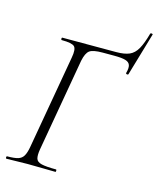

<svg xmlns="http://www.w3.org/2000/svg" viewBox="-113 -834 751 913"><g transform="rotate(15 262.5 -377.0)"><path d="M7 0Q3 0 3 -6Q3 -12 7 -12Q42 -12 60 -17.5Q78 -23 87 -38.5Q96 -54 101 -82L182 -545Q190 -588 177.5 -600.5Q165 -613 115 -613Q111 -613 111 -619Q111 -625 115 -625H379Q420 -625 444 -635.5Q468 -646 483.5 -673.5Q499 -701 513 -752Q515 -755 520.5 -754Q526 -753 525 -750L463 -539Q462 -535 456 -536Q450 -537 451 -542Q458 -567 453.5 -581Q449 -595 430.5 -600.5Q412 -606 375 -606H318Q270 -606 253.5 -593.5Q237 -581 229 -542L149 -84Q144 -54 148.5 -38.5Q153 -23 176 -17.5Q199 -12 247 -12Q250 -12 250 -6Q250 0 247 0Q217 0 184 -1Q151 -2 111 -2Q81 -2 54 -1Q27 0 7 0Z"/></g></svg>

Font: Cormorant Infant Light
Style: Italic
Weight: 300
Italic angle: -10°
Designer: Christian Thalmann (Catharsis Fonts)
Foundry: Catharsis Fonts
Version: Version 4.001